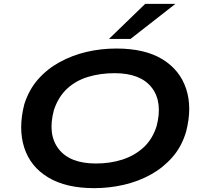

<svg xmlns="http://www.w3.org/2000/svg" viewBox="-20 -967 1060 997"><path d="M469 10Q323 10 230.5 -45.5Q138 -101 106 -200Q74 -299 106 -425Q130 -501 177.5 -555Q225 -609 290 -644.5Q355 -680 429.5 -697.5Q504 -715 585 -715Q732 -715 823 -659.5Q914 -604 946.5 -506Q979 -408 946 -282Q923 -205 875 -150.5Q827 -96 763 -60.5Q699 -25 623.5 -7.5Q548 10 469 10ZM478 -118Q553 -118 616 -138.5Q679 -159 725 -201Q771 -243 793 -311Q826 -437 768 -512Q710 -587 575 -587Q500 -587 436.5 -567.5Q373 -548 328 -506Q283 -464 260 -396Q226 -269 284.5 -193.5Q343 -118 478 -118ZM546 -765 734 -947H891L658 -765Z"/></svg>

Font: Nunito Sans 7pt Expanded
Style: Bold Italic
Weight: 700
Width: 7
Italic angle: -9°
Designer: Vernon Adams
Foundry: Vernon Adams
Version: Version 3.101;gftools[0.9.27]